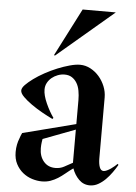

<svg xmlns="http://www.w3.org/2000/svg" viewBox="-62 -985 733 1038"><g transform="rotate(5 305.0 -466.5)"><path d="M343.8 -938.8H523.8L216.2 -677.5L211.2 -680ZM205 6.2Q178.8 6.2 151.2 -2.5Q123.8 -11.2 101.2 -29.4Q78.8 -47.5 64.4 -75Q50 -102.5 50 -140Q50 -161.2 53.8 -180Q57.5 -198.8 63.8 -213.8Q68.8 -230 76.2 -245L363.8 -318.8V-448.8Q363.8 -475 359.4 -499.4Q355 -523.8 344.4 -541.2Q333.8 -558.8 317.5 -569.4Q301.2 -580 277.5 -580Q258.8 -580 240.6 -573.1Q222.5 -566.2 208.1 -554.4Q193.8 -542.5 185 -526.2Q176.2 -510 176.2 -490Q176.2 -458.8 195.6 -415.6Q215 -372.5 237.5 -341.2L232.5 -335Q206.2 -347.5 175 -365Q143.8 -382.5 116.2 -401.9Q88.8 -421.2 70 -440Q51.2 -458.8 51.2 -473.8Q51.2 -487.5 67.5 -504.4Q83.8 -521.2 109.4 -540Q135 -558.8 168.1 -576.9Q201.2 -595 235 -608.8Q268.8 -622.5 300.6 -631.2Q332.5 -640 356.2 -640Q386.2 -640 413.1 -625.6Q440 -611.2 460 -588.1Q480 -565 491.9 -535.6Q503.8 -506.2 503.8 -475V-145Q503.8 -116.2 510.6 -97.5Q517.5 -78.8 532.5 -78.8Q540 -78.8 550.6 -83.8Q561.2 -88.8 571.2 -95.6Q581.2 -102.5 590.6 -110.6Q600 -118.8 605 -123.8L610 -118.8Q598.8 -98.8 583.1 -76.9Q567.5 -55 549.4 -36.9Q531.2 -18.8 510 -6.9Q488.8 5 465 5Q430 5 405.6 -19.4Q381.2 -43.8 368.8 -78.8Q347.5 -63.8 328.8 -48.1Q310 -32.5 291.2 -20.6Q272.5 -8.8 251.2 -1.2Q230 6.2 205 6.2ZM183.8 -172.5Q183.8 -128.8 207.5 -100.6Q231.2 -72.5 271.2 -72.5Q297.5 -72.5 318.1 -83.8Q338.8 -95 363.8 -108.8V-288.8L188.8 -222.5Q187.5 -215 186.2 -206.2Q185 -198.8 184.4 -190Q183.8 -181.2 183.8 -172.5Z"/></g></svg>

Font: Equateur
Style: Regular
Weight: 400
Designer: Ange Degheest & Eugénie Bidaut
Foundry: Velvetyne Type Foundry
Version: Version 1.000;FEAKit 1.0